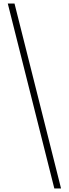

<svg xmlns="http://www.w3.org/2000/svg" viewBox="-20 -820 389 1085"><path d="M287 245 24 -800H62L325 245Z"/></svg>

Font: Noto Sans Tamil ExtraCondensed ExtraLight
Style: Regular
Weight: 200
Width: 2
Designer: Jelle Bosma - Monotype Design Team
Foundry: Monotype Imaging Inc.
Version: Version 2.004; ttfautohint (v1.8.4.7-5d5b)